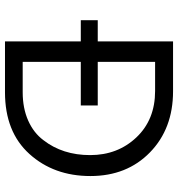

<svg xmlns="http://www.w3.org/2000/svg" viewBox="8 -722 714 770"><g transform="rotate(90 365.0 -337.0)"><path d="M403 -304H228V-71H350Q414 -71 463.5 -93Q513 -115 542 -154Q602 -231 602 -341.5Q602 -452 531 -527Q460 -602 345 -602H228V-372H403ZM350 0H146V-304H61V-372H146V-674H346Q496 -674 591 -581.5Q686 -489 686 -342.5Q686 -196 597.5 -98Q509 0 350 0Z"/></g></svg>

Font: Hind Colombo
Style: Regular
Weight: 400
Designer: Jyotish Sonowal, Aditi Pimprikar
Foundry: Indian Type Foundry
Version: Version 1.000;PS 1.0;hotconv 1.0.86;makeotf.lib2.5.63406; tt